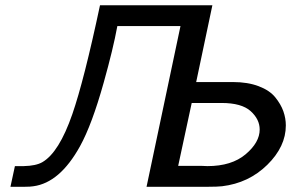

<svg xmlns="http://www.w3.org/2000/svg" viewBox="-20 -715 1127 735"><path d="M20 0 37.1 -79.1H70.8Q117.7 -80.1 142.1 -94.2Q206.1 -131.3 256.8 -277.8Q301.8 -407.7 362.8 -694.8H793L731 -400.9H872.1Q928.2 -400.9 970.2 -385Q1012.2 -369.1 1033.7 -342.5Q1055.2 -315.9 1064.7 -289.1Q1074.2 -262.2 1074.2 -234.9Q1074.2 -153.8 1003.2 -84Q932.1 -14.2 830.1 -2Q812 0 776.9 0H541L670.9 -615.2H429.2Q413.1 -527.3 377 -398.9Q332 -237.8 286.1 -154.8Q209 -15.6 107.9 -2Q96.7 0 75.2 0ZM662.1 -80.1H750Q753.9 -80.1 762 -79.6Q770 -79.1 773.9 -79.1Q866.7 -79.1 920.4 -124.5Q974.1 -169.9 974.1 -219.2Q974.1 -258.3 939.5 -289.6Q904.8 -320.8 828.1 -320.8H713.9Z"/></svg>

Font: CMU Bright
Style: SemiBoldOblique
Weight: 600
Italic angle: -12°
Version: Version 0.7.0